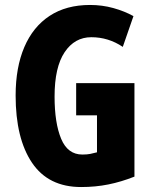

<svg xmlns="http://www.w3.org/2000/svg" viewBox="-20 -744 617 774"><path d="M287 -409H522V-32Q469 -11 417 -0.5Q365 10 307 10Q175 10 109 -88Q43 -186 43 -359Q43 -472 78 -554Q113 -636 180 -680Q247 -724 343 -724Q392 -724 437 -711.5Q482 -699 518 -679L475 -555Q417 -594 348 -594Q281 -594 240.5 -533.5Q200 -473 200 -355Q200 -248 226.5 -184.5Q253 -121 312 -121Q331 -121 343.5 -123.5Q356 -126 371 -130V-279H287Z"/></svg>

Font: Noto Sans Gujarati ExtraCondensed ExtraBold
Style: Regular
Weight: 800
Width: 2
Designer: Jelle Bosma - Monotype Design Team, Universal Thirst
Foundry: Monotype Imaging Inc.
Version: Version 2.106; ttfautohint (v1.8.4.7-5d5b)